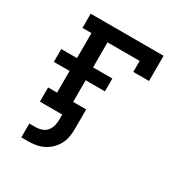

<svg xmlns="http://www.w3.org/2000/svg" viewBox="-169 -649 937 983"><g transform="rotate(30 300.0 -157.0)"><path d="M94 206V124H132Q150 124 167.5 118Q185 112 196.5 98Q208 84 212.5 66.5Q217 49 217 31V0H85V-84H138V-212H45V-288H138V-436H85V-520H516V-371H423V-436H233V-288H347V-212H233V-84H310V31Q310 54 306 77.5Q302 101 291 122Q280 143 262.5 160Q245 177 224 187.5Q203 198 179.5 202Q156 206 132 206Z"/></g></svg>

Font: Iosevka Etoile Medium
Style: Regular
Weight: 500
Designer: Belleve Invis
Foundry: Belleve Invis
Version: Version 22.1.2; ttfautohint (v1.8.4)